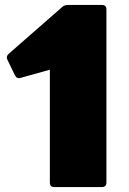

<svg xmlns="http://www.w3.org/2000/svg" viewBox="-20 -754 520 774"><path d="M199 0Q181 0 181 -18V-473L63 -440Q48 -435 40 -451L10 -513Q3 -526 15 -537L231 -726Q240 -734 254 -734H391Q409 -734 409 -716V-18Q409 0 391 0Z"/></svg>

Font: LINE Seed Sans Heavy
Style: Regular
Weight: 900
Designer: LINE VX Design & Dalton Maag Ltd & Sandoll Inc
Foundry: Dalton Maag Ltd
Version: Version 1.003